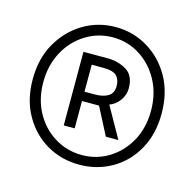

<svg xmlns="http://www.w3.org/2000/svg" viewBox="-72 -861 586 577"><g transform="rotate(15 220.5 -573.0)"><path d="M221 -359Q166 -359 120.5 -385Q75 -411 47.5 -459Q20 -507 20 -571Q20 -636 47.5 -684Q75 -732 120.5 -759.5Q166 -787 221 -787Q276 -787 321.5 -759.5Q367 -732 394 -684Q421 -636 421 -571Q421 -507 394 -459Q367 -411 321.5 -385Q276 -359 221 -359ZM221 -389Q267 -389 305 -412.5Q343 -436 365.5 -477Q388 -518 388 -571Q388 -624 365.5 -665.5Q343 -707 305 -731Q267 -755 221 -755Q175 -755 136.5 -731Q98 -707 75.5 -665.5Q53 -624 53 -571Q53 -518 75.5 -477Q98 -436 136.5 -412.5Q175 -389 221 -389ZM146 -461V-690H222Q254 -690 280 -674.5Q306 -659 306 -619Q306 -598 293 -580.5Q280 -563 262 -557L316 -461H277L233 -546H180V-461ZM180 -575H212Q238 -575 253.5 -584.5Q269 -594 269 -616Q269 -636 258 -647.5Q247 -659 216 -659H180Z"/></g></svg>

Font: Noto Sans KR Thin ExtraLight
Style: Regular
Weight: 250
Version: Version 2.004-H2;hotconv 1.0.118;makeotfexe 2.5.65603